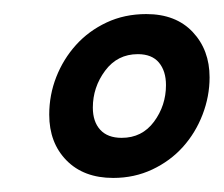

<svg xmlns="http://www.w3.org/2000/svg" viewBox="-20 -738 318 273"><path d="M176 -661Q196 -661 206 -649Q216 -637 216 -617Q216 -588 199 -565Q182 -542 153 -542Q133 -542 122.5 -553.5Q112 -565 112 -585Q112 -614 129.5 -637.5Q147 -661 176 -661ZM141 -485Q171 -485 196.5 -497Q222 -509 240 -529Q258 -549 268 -575Q278 -601 278 -628Q278 -667 254 -692.5Q230 -718 188 -718Q157 -718 131.5 -706Q106 -694 88 -674Q70 -654 60 -628.5Q50 -603 50 -575Q50 -535 74.5 -510Q99 -485 141 -485Z"/></svg>

Font: Amaranth
Style: Italic
Weight: 400
Designer: Gesine Todt
Foundry: Gesine Todt
Version: Version 1.001